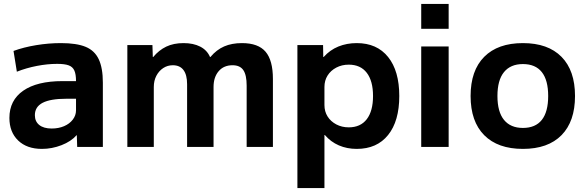

<svg xmlns="http://www.w3.org/2000/svg" viewBox="-20 -750 2990 980"><path d="M194 10Q117 10 72.5 -33Q28 -76 28 -148Q28 -238 98.5 -287Q169 -336 299 -336H368Q368 -371 359.5 -390Q351 -409 330.5 -416.5Q310 -424 272 -424Q222 -424 168 -413.5Q114 -403 66 -384L49 -490Q101 -509 164.5 -519.5Q228 -530 291 -530Q371 -530 417 -511Q463 -492 484 -447.5Q505 -403 505 -328V0H374L372 -60H371Q343 -28 294 -9Q245 10 194 10ZM244 -94Q279 -94 307 -106Q335 -118 351.5 -139.5Q368 -161 368 -187V-246H319Q238 -246 198 -225.5Q158 -205 158 -162Q158 -130 180.5 -112Q203 -94 244 -94Z M630 0V-520H758L760 -459H762Q791 -494 828.5 -512Q866 -530 917 -530Q967 -530 1002 -512Q1037 -494 1052 -459H1054Q1085 -496 1124 -513Q1163 -530 1215 -530Q1298 -530 1335.5 -486Q1373 -442 1373 -347V0H1239V-313Q1239 -367 1222 -392Q1205 -417 1167 -417Q1122 -417 1096 -386.5Q1070 -356 1070 -306V0H935V-320Q935 -368 916.5 -392.5Q898 -417 862 -417Q835 -417 813 -402.5Q791 -388 778 -363Q765 -338 765 -306V0Z M1801 -530Q1904 -530 1961 -459Q2018 -388 2018 -260Q2018 -132 1961 -61Q1904 10 1801 10Q1751 10 1709.5 -8Q1668 -26 1638 -61H1636V210H1498V-520H1629L1630 -459H1632Q1664 -495 1707 -512.5Q1750 -530 1801 -530ZM1760 -420Q1725 -420 1696.5 -405Q1668 -390 1652 -364.5Q1636 -339 1636 -306V-214Q1636 -181 1652 -155.5Q1668 -130 1696.5 -115Q1725 -100 1760 -100Q1820 -100 1852 -141.5Q1884 -183 1884 -260Q1884 -337 1852 -378.5Q1820 -420 1760 -420Z M2130 -603V-730H2270V-603ZM2130 0V-513H2270V0Z M2649 10Q2521 10 2451.5 -60Q2382 -130 2382 -260Q2382 -390 2451.5 -460Q2521 -530 2649 -530Q2777 -530 2846 -460Q2915 -390 2915 -260Q2915 -130 2846 -60Q2777 10 2649 10ZM2649 -97Q2713 -97 2745.5 -138Q2778 -179 2778 -260Q2778 -341 2745.5 -382Q2713 -423 2649 -423Q2586 -423 2552.5 -382Q2519 -341 2519 -260Q2519 -179 2552.5 -138Q2586 -97 2649 -97Z"/></svg>

Font: M PLUS 1 Thin
Style: Bold
Weight: 700
Version: Version 1.001